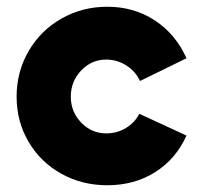

<svg xmlns="http://www.w3.org/2000/svg" viewBox="-20 -531 591 564"><path d="M28.8 -247.1Q28.8 -320.3 64.2 -381.1Q99.6 -441.9 160.9 -476.6Q222.2 -511.2 294.9 -511.2Q374 -511.2 435.1 -470.9Q496.1 -430.7 527.8 -359.9L391.1 -293Q378.9 -320.8 351.6 -338.4Q324.2 -356 292 -356Q249 -356 218.5 -324Q188 -292 188 -247.1Q188 -202.6 218.5 -170.9Q249 -139.2 292 -139.2Q323.7 -139.2 349.9 -155Q376 -170.9 389.2 -196.8L527.8 -132.8Q496.6 -63.5 435.5 -25.1Q374.5 13.2 294.9 13.2Q221.7 13.2 160.9 -20.3Q100.1 -53.7 64.5 -113.5Q28.8 -173.3 28.8 -247.1Z"/></svg>

Font: Human Sans Black
Style: Regular
Weight: 800
Designer: Tim Radville
Foundry: Continuum
Version: Version 1.000;FEAKit 1.0